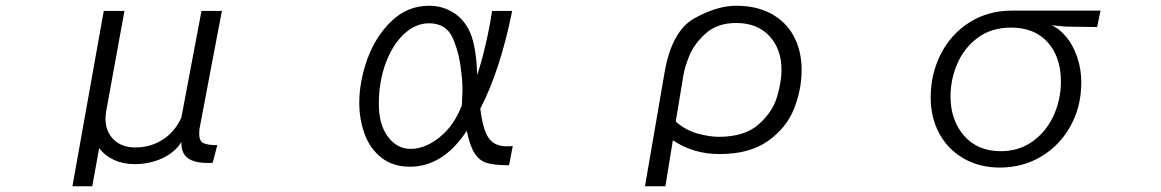

<svg xmlns="http://www.w3.org/2000/svg" viewBox="-20 -536 4040 668"><path d="M704 31Q657 31 634 14.5Q611 -2 611 -39V-42Q589 -6 545 14.5Q501 35 448 35Q408 35 376 20Q344 5 325 -21L301 112H232L341 -498H413L349 -147Q347 -131 347 -123Q347 -79 375 -51Q403 -23 451 -23Q504 -23 546.5 -50.5Q589 -78 611 -127L681 -498H752L676 -98Q673 -86 673 -71Q673 -46 687 -38.5Q701 -31 736 -31L720 30Q716 31 704 31Z M1604 -81Q1522 44 1406 44Q1347 44 1307 12.5Q1267 -19 1248.5 -70Q1230 -121 1230 -178Q1230 -253 1258.5 -331.5Q1287 -410 1342.5 -463Q1398 -516 1473 -516Q1522 -516 1561.5 -489.5Q1601 -463 1620 -412Q1638 -360 1640 -275Q1654 -315 1669 -379Q1684 -443 1692 -498H1762Q1720 -290 1651 -158Q1660 -84 1680.5 -55.5Q1701 -27 1742 -27Q1756 -27 1764 -28L1751 39Q1702 39 1675.5 31.5Q1649 24 1632 -1.5Q1615 -27 1604 -81ZM1589 -221Q1589 -255 1585 -283Q1578 -353 1555 -404Q1532 -455 1473 -455Q1426 -455 1386 -418Q1346 -381 1322 -316.5Q1298 -252 1298 -174Q1298 -103 1329.5 -60.5Q1361 -18 1409 -18Q1459 -18 1509.5 -58.5Q1560 -99 1587 -170Q1589 -208 1589 -221Z M2541 -516Q2614 -516 2665.5 -487Q2717 -458 2743 -407.5Q2769 -357 2769 -293Q2769 -224 2742.5 -157.5Q2716 -91 2652 -45.5Q2588 0 2483 0Q2392 0 2321 -48L2295 112H2224L2292 -283Q2317 -428 2395.5 -472Q2474 -516 2541 -516ZM2481 -60Q2570 -60 2618.5 -102.5Q2667 -145 2683 -197.5Q2699 -250 2699 -293Q2699 -365 2657 -410.5Q2615 -456 2541 -456Q2475 -456 2434.5 -419Q2394 -382 2378 -341.5Q2362 -301 2358 -276L2331 -113Q2365 -83 2406.5 -71.5Q2448 -60 2481 -60Z M3639 -448Q3665 -437 3689 -408.5Q3713 -380 3727.5 -338Q3742 -296 3742 -249Q3742 -166 3705 -98.5Q3668 -31 3603.5 8Q3539 47 3458 47Q3388 47 3333 15.5Q3278 -16 3248 -71.5Q3218 -127 3218 -197Q3218 -279 3253.5 -348.5Q3289 -418 3353.5 -458.5Q3418 -499 3500 -499H3809L3797 -442L3711 -443Q3682 -443 3639 -448ZM3671 -252Q3671 -338 3625 -389Q3579 -440 3498 -440Q3429 -440 3381.5 -404.5Q3334 -369 3310.5 -314Q3287 -259 3287 -201Q3287 -118 3334 -64Q3381 -10 3462 -10Q3525 -10 3572.5 -44Q3620 -78 3645.5 -133.5Q3671 -189 3671 -252Z"/></svg>

Font: LINE Seed JP_TTF Regular
Style: Regular
Weight: 400
Designer: LINE & Fontrix & Fontworks
Version: Version 1.002